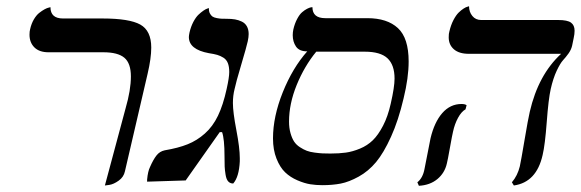

<svg xmlns="http://www.w3.org/2000/svg" viewBox="-20 -580 1854 613"><path d="M314.9 12.2 380.9 -233.9Q397.9 -292.5 397.9 -335.9Q397.9 -377.9 377.2 -395.5Q356.4 -413.1 310.1 -413.1H134.8Q105.5 -413.1 89.8 -428.7Q74.2 -444.3 74.2 -469.2Q74.2 -480 76.2 -486.8Q80.1 -504.4 88.1 -518.1Q96.2 -531.7 105.2 -538.8Q114.3 -545.9 122.3 -550.3Q130.4 -554.7 135.7 -555.7L141.1 -557.1Q141.1 -521 181.2 -521H307.1Q393.1 -521 428 -501.5Q462.9 -481.9 462.9 -428.2Q462.9 -394 451.2 -344.2L378.9 -33.2Q375 -14.6 358.9 -3.2Q342.8 8.3 329.1 10.3Z M729 -295.9Q723.6 -274.9 723.6 -251Q723.6 -222.2 734.6 -164.8Q745.6 -107.4 745.6 -75.2V-64.9Q743.2 -15.1 724.6 5.9Q714.8 5.9 708.7 -0.7Q702.6 -7.3 700.2 -22.2Q697.8 -37.1 697.3 -48.1Q696.8 -59.1 696.8 -81.1Q696.8 -136.2 689 -158.2H681.6L572.8 -3.9L449.7 0V-6.8Q452.1 -33.2 459 -46.9Q469.2 -70.3 479.5 -83.5Q489.7 -96.7 505.9 -100.1Q549.3 -107.4 579.1 -119.4Q608.9 -131.3 634 -153.6Q659.2 -175.8 675.8 -210.2Q692.4 -244.6 703.6 -295.9Q711.9 -333 711.9 -350.1Q711.9 -367.2 707.5 -378.4Q703.1 -389.6 693.4 -395.8Q683.6 -401.9 673.6 -404.8Q663.6 -407.7 647 -410.2Q583 -421.9 583 -461.9Q583 -466.3 585 -476.1Q589.4 -495.1 597.4 -510.3Q605.5 -525.4 613.8 -533.2Q622.1 -541 629.6 -546.1Q637.2 -551.3 642.1 -552.7L647 -554.2Q646.5 -544.4 649.9 -537.6Q653.3 -530.8 658.2 -527.3Q663.1 -523.9 672.4 -522.2Q681.6 -520.5 687.3 -520.3Q692.9 -520 703.6 -520Q718.8 -520 730.2 -518.1Q741.7 -516.1 752.2 -511Q762.7 -505.9 768.3 -495.8Q773.9 -485.8 773.9 -471.2Q773.9 -461.4 771 -448.2Q767.1 -430.2 750 -372.8Q732.9 -315.4 729 -295.9Z M1144.5 -415H989.7Q951.7 -368.7 927.2 -308.6Q902.8 -248.5 902.8 -191.9Q902.8 -171.4 907.5 -155Q912.1 -138.7 918.9 -128.2Q925.8 -117.7 937.5 -110.1Q949.2 -102.5 959.5 -98.6Q969.7 -94.7 984.6 -92.8Q999.5 -90.8 1009.5 -90.3Q1019.5 -89.8 1034.7 -89.8Q1063 -89.8 1084.2 -92.8Q1105.5 -95.7 1129.2 -105.5Q1152.8 -115.2 1170.2 -132.1Q1187.5 -148.9 1202.9 -178.5Q1218.3 -208 1227.5 -249Q1239.7 -302.2 1239.7 -329.1Q1239.7 -372.6 1217.3 -393.8Q1194.8 -415 1144.5 -415ZM1008.8 11.2Q989.3 11.2 970.7 8.3Q952.1 5.4 929.4 -4.4Q906.7 -14.2 890.4 -29.8Q874 -45.4 862.8 -73.5Q851.6 -101.6 851.6 -138.2Q851.6 -207.5 882.8 -285.4Q914.1 -363.3 960.9 -416Q935.5 -416 925 -431.4Q914.6 -446.8 914.6 -467.8Q914.6 -476.1 916.5 -485.8Q920.9 -504.9 928.7 -519.5Q936.5 -534.2 944.6 -541Q952.6 -547.9 960.2 -551.8Q967.8 -555.7 972.7 -556.6L977.5 -557.1Q977.5 -522 1018.6 -522H1152.8Q1216.3 -522 1250.5 -490.2Q1284.7 -458.5 1284.7 -383.8Q1284.7 -332 1268.6 -266.1Q1252 -195.3 1228.5 -143.6Q1205.1 -91.8 1180.7 -62.5Q1156.2 -33.2 1125.2 -16.1Q1094.2 1 1067.9 6.1Q1041.5 11.2 1008.8 11.2Z M1738.3 -295.9Q1731 -263.2 1725.6 -190.4Q1720.2 -117.7 1712.4 -85Q1692.9 2 1620.6 12.2L1614.3 2Q1632.3 -19 1639.6 -48.8Q1643.6 -66.9 1654.8 -133.5Q1666 -200.2 1671.4 -223.1Q1698.7 -341.3 1771.5 -408.2H1476.6Q1445.8 -408.2 1429.2 -422.6Q1412.6 -437 1412.6 -460.9Q1412.6 -473.1 1414.6 -479Q1419.4 -500 1427.7 -515.9Q1436 -531.7 1444.3 -539.8Q1452.6 -547.9 1460.2 -552.7Q1467.8 -557.6 1472.7 -558.6L1477.5 -560.1Q1477.5 -542 1488 -529.1Q1498.5 -516.1 1516.6 -516.1H1762.7Q1791.5 -516.1 1803 -507.8Q1814.5 -499.5 1814.5 -481.9Q1814.5 -471.2 1811.5 -458L1806.6 -434.1Q1803.7 -421.4 1795.2 -409.4Q1786.6 -397.5 1777.6 -387.7Q1768.6 -377.9 1757.3 -354Q1746.1 -330.1 1738.3 -295.9ZM1426.3 -159.2Q1423.8 -149.4 1416.5 -108.4Q1409.2 -67.4 1406.7 -58.1Q1399.9 -27.8 1376.5 -8.3Q1353 11.2 1317.4 13.2L1312.5 2Q1330.1 -11.7 1335.4 -41Q1337.4 -51.3 1345.2 -90.8Q1353 -130.4 1354.5 -138.2Q1366.7 -189.9 1392.1 -219Q1417.5 -248 1453.6 -248Q1464.4 -248 1469.7 -244.1L1466.3 -231Q1453.1 -223.6 1442.4 -203.9Q1431.6 -184.1 1426.3 -159.2Z"/></svg>

Font: Common Serif SemiBold
Style: Italic
Weight: 600
Italic angle: -12°
Designer: Philipp H. Poll, Khaled Hosny
Foundry: Stefan Peev, Context Ltd.
Version: Version 1.026